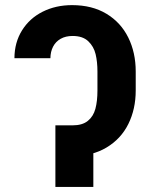

<svg xmlns="http://www.w3.org/2000/svg" viewBox="-20 -737 592 757"><path d="M364.2 -380.4V-455Q364.2 -493 357 -523.3Q349.8 -553.6 328 -574.4Q306.2 -595.2 266.4 -595.2Q238.7 -595.2 219.1 -584Q199.5 -572.9 189.2 -552.9Q179 -533 178.7 -507.5H36.9Q37.2 -569.8 66.9 -617.3Q96.5 -664.8 148.1 -690.8Q199.8 -716.8 264.2 -716.8Q343.1 -716.8 399.7 -682.7Q456.3 -648.6 485.7 -589.1Q515.1 -529.7 515.1 -455V-380.4Q515.1 -306.8 486 -248.1Q456.9 -189.4 400 -155.4Q343.1 -121.3 263.6 -121.3H216.7V-242.8H266.4Q304.4 -242.8 326.2 -260.3Q348 -277.9 356.1 -308Q364.2 -338.1 364.2 -380.4ZM348 0H198.4V-242.8H348Z"/></svg>

Font: Pretendard GOV Variable
Style: Regular
Weight: 400
Designer: Base glyphs from Inter by Rasmus Andersson; Hangul glyphs from Noto Sans CJK(Source Han Sans) by Jang Soo-young and Kang
Foundry: Kil Hyung-jin
Version: Version 1.307;Glyphs 3.2 (3192)